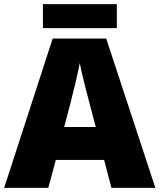

<svg xmlns="http://www.w3.org/2000/svg" viewBox="-20 -902 766 922"><path d="M541 -882H186V-767H541ZM515 0H726L490 -717H233L0 0H212L248 -134H480ZM409 -409 440 -292H288L319 -409C331 -456 354 -550 363 -599C372 -550 399 -447 409 -409Z"/></svg>

Font: Noto Sans Sinhala UI Black
Style: Regular
Weight: 900
Designer: Jelle Bosma - Monotype Design Team
Foundry: Monotype Imaging Inc.
Version: Version 2.006